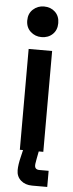

<svg xmlns="http://www.w3.org/2000/svg" viewBox="-59 -737 356 937"><g transform="rotate(5 118.5 -269.0)"><path d="M61 0V-494H176V0ZM42 -632Q42 -666 64.5 -686.5Q87 -707 118 -707Q151 -707 172.5 -686.5Q194 -666 194 -632Q194 -598 172.5 -577.5Q151 -557 118 -557Q87 -557 64.5 -577.5Q42 -598 42 -632ZM136 169Q102 169 80.5 150Q59 131 59 100Q59 86 61.5 69.5Q64 53 68 37L81 -18H157L146 40Q145 48 143.5 55Q142 62 142 69Q142 90 165 90H210V169Z"/></g></svg>

Font: Space Grotesk Frontify SemiBold
Style: Regular
Weight: 600
Designer: Florian Karsten
Version: Version 2.000